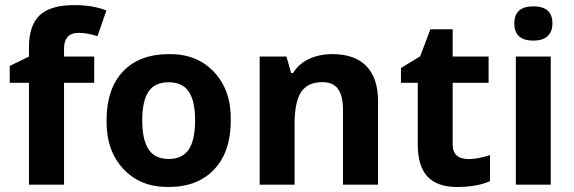

<svg xmlns="http://www.w3.org/2000/svg" viewBox="-20 -733 2279 762"><path d="M353.9 -508.6V-404.4H234.1V0H95V-404.4H18.7V-471.2L95 -508.6V-546Q95 -633 138 -672.9Q181 -712.8 275 -712.8Q346.8 -712.8 402.4 -691.6L367 -589.5Q324.6 -602.6 293 -602.6Q261.4 -602.6 247.7 -585.9Q234.1 -569.3 234.1 -540.4V-508.6Z M729.3 -369.3Q704.2 -406.5 649.1 -406.5Q594 -406.5 569.3 -369.3Q544.5 -332.2 544.5 -255.1Q544.5 -178 569.8 -140Q595 -102.1 649.6 -102.1Q704.2 -102.1 729.3 -140Q754.3 -178 754.3 -255.1Q754.3 -332.2 729.3 -369.3ZM650.7 -518.2Q761.4 -519.7 829.6 -447.2Q897.9 -374.6 895.9 -255.3Q895.9 -130.9 830.4 -60.9Q764.9 9.1 648.1 9.1Q537.4 10.1 469.4 -62.7Q401.4 -135.5 402.9 -255.3Q402.9 -379.7 467.6 -448.9Q532.9 -518.2 650.7 -518.2Z M1480.3 -331.6V0H1341.3V-297.3Q1341.3 -352.9 1321.5 -379.9Q1301.8 -407 1259.4 -407Q1201.7 -407 1175.4 -368.3Q1149.1 -329.6 1149.1 -239.1V0H1010.6V-508.6H1116.8L1135.5 -443.4H1143.1Q1165.8 -479.8 1206.5 -499Q1247.2 -518.2 1299.3 -518.2Q1388.3 -518.2 1434.3 -470.4Q1480.3 -422.6 1480.3 -331.6Z M1776.5 -159.3Q1776.5 -130.4 1792.7 -116Q1808.9 -101.6 1841.8 -101.6Q1874.6 -101.6 1924.7 -117.3V-14.2Q1873.1 9.1 1794 9.1Q1714.9 9.1 1676.4 -32.4Q1638 -73.8 1638 -159.3V-404.4H1571.3V-463.1L1647.6 -509.6L1688.1 -616.8H1776.5V-508.6H1919.1V-404.4H1776.5Z M2165.8 -508.6V0H2027.3V-508.6ZM2097.1 -571.8Q2021.2 -571.8 2021.2 -639.8Q2021.2 -707.8 2096.8 -707.8Q2172.4 -707.8 2172.4 -640Q2172.4 -607.2 2153.2 -589.5Q2134 -571.8 2097.1 -571.8Z"/></svg>

Font: Khula
Style: Bold
Weight: 700
Designer: Erin McLaughlin, Steve Matteson
Version: Version 1.000;PS 1.0;hotconv 1.0.72;makeotf.lib2.5.5900; ttf